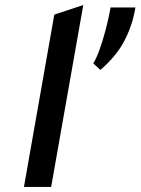

<svg xmlns="http://www.w3.org/2000/svg" viewBox="-20 -742 558 762"><path d="M75 0 195.5 -684 310.5 -722 183 0ZM378.5 -464.5 350 -490.5Q362 -509 375 -544.8Q388 -580.5 399.5 -624.5Q411 -668.5 419 -712.5H517.5L515.5 -701.5Q503.5 -636 472 -577Q440.5 -518 378.5 -464.5Z"/></svg>

Font: Overpass SemiBold
Style: Italic
Weight: 600
Italic angle: -10°
Designer: Delve Withrington, Dave Bailey, Thomas Jockin
Foundry: Delve Fonts LLC
Version: Version 4.000